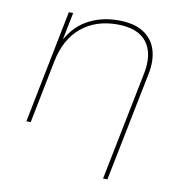

<svg xmlns="http://www.w3.org/2000/svg" viewBox="-80 -596 828 865"><g transform="rotate(10 334.0 -163.0)"><path d="M393 -520Q465 -520 508 -492.5Q551 -465 566 -416.5Q581 -368 568 -305L468 194H448L548 -305Q566 -396 526.5 -448.5Q487 -501 391 -501Q293 -501 227 -446.5Q161 -392 140 -287L83 0H63L166 -517H186L156 -367L146 -362Q183 -445 247 -482.5Q311 -520 393 -520Z"/></g></svg>

Font: Montserrat Thin Thin
Style: Italic
Weight: 250
Italic angle: -11.3°
Version: Version 9.000